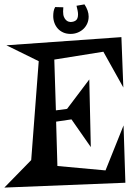

<svg xmlns="http://www.w3.org/2000/svg" viewBox="-33 -849 633 873"><path d="M537.1 -18.1 -13.2 3.9 108.9 -121.1 143.1 -570.8 -3.9 -643.1 519 -680.2 527.8 -451.2 437 -613.8 213.9 -578.1 221.2 -347.2 272 -354 373 -487.8 379.9 -180.2 292 -306.2 222.2 -295.9 228 -94.2 446.8 -74.2 528.8 -278.8ZM351.1 -829.1Q370.1 -800.3 370.1 -773.9Q370.1 -756.8 363.8 -742.4Q357.4 -728 346.4 -717.5Q335.4 -707 320.3 -700.9Q305.2 -694.8 288.1 -694.8Q269 -694.8 254.4 -701.4Q239.7 -708 229.7 -719.2Q219.7 -730.5 214.4 -745.1Q209 -759.8 209 -775.9Q209 -786.6 210.7 -796.9Q212.4 -807.1 217.8 -816.9L254.9 -815.9Q254.9 -810.1 254.4 -805.7Q253.9 -801.3 253.9 -796.9Q253.9 -781.2 257.8 -772Q261.7 -762.7 267.3 -757.6Q272.9 -752.4 278.6 -750.7Q284.2 -749 287.1 -749Q302.2 -749 312 -756.3Q321.8 -763.7 321.8 -783.7Q321.8 -792 319.8 -801.3Q317.9 -810.5 314.9 -822.8Z"/></svg>

Font: Risque
Style: Regular
Weight: 400
Designer: Astigmatic (AOETI)
Foundry: Astigmatic (AOETI)
Version: Version 1.000